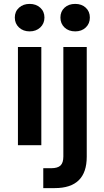

<svg xmlns="http://www.w3.org/2000/svg" viewBox="-20 -745 535 985"><path d="M72 0V-504H192V0ZM186.5 -604Q165 -584 132 -584Q99 -584 77.5 -604Q56 -624 56 -655Q56 -686 77.5 -705.5Q99 -725 132 -725Q165 -725 186.5 -705.5Q208 -686 208 -655Q208 -624 186.5 -604ZM202 220V118H242Q276 118 290.5 104Q305 90 305 58V-504H425V59Q425 220 261 220ZM366 -584Q332 -584 311 -604Q290 -624 290 -655Q290 -686 311 -705.5Q332 -725 366 -725Q399 -725 420 -705.5Q441 -686 441 -655Q441 -624 420 -604Q399 -584 366 -584Z"/></svg>

Font: AWOL-DM SemiBold
Style: Regular
Weight: 600
Designer: Colophon Foundry, Jonny Pinhorn, Mikhail Sharanda
Foundry: Colophon Foundry
Version: Version 1.000;Glyphs 3.2.3 (3260)